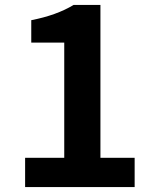

<svg xmlns="http://www.w3.org/2000/svg" viewBox="-20 -760 629 780"><path d="M82 -119H241V-587H107V-678Q210 -698 279 -740H388V-119H527V0H82Z"/></svg>

Font: KaiGen Gothic SC Bold
Style: Bold
Weight: 700
Designer: Ryoko NISHIZUKA Ë•øÂ°öÊ∂ºÂ≠ê (kana & ideographs); Paul D. Hunt (Latin, Greek & Cyrillic); Wenlong ZHANG Âº†ÊñáÈæô (bopom
Version: Version 1.001 October 10, 2014